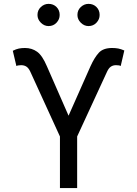

<svg xmlns="http://www.w3.org/2000/svg" viewBox="-20 -963 702 983"><path d="M286.9 0V-264.2L134.9 -596.6Q126.4 -614.7 115.2 -622Q104 -629.3 88.1 -629.3Q81.7 -629.3 74.4 -628.2Q67.1 -627.1 63.9 -625L45.5 -703.1Q62.5 -711.6 76.7 -714.5Q90.9 -717.3 108 -717.3Q143.1 -717.3 169.9 -698.2Q196.7 -679 220.2 -623.6L331 -370.7L443.2 -623.6Q463.4 -668.3 485.8 -692.8Q508.2 -717.3 554 -717.3Q571 -717.3 585.2 -714.7Q599.4 -712 616.5 -704.5L598 -625Q591.6 -629.3 573.9 -629.3Q558.9 -629.3 547.9 -622Q536.9 -614.7 528.4 -596.6L375 -264.2V0ZM228.7 -829.5Q206.3 -829.5 189.1 -846.8Q171.9 -864 171.9 -886.4Q171.9 -910.9 189.1 -927Q206.3 -943.2 228.7 -943.2Q253.2 -943.2 269.4 -927Q285.5 -910.9 285.5 -886.4Q285.5 -864 269.4 -846.8Q253.2 -829.5 228.7 -829.5ZM433.2 -829.5Q410.9 -829.5 393.6 -846.8Q376.4 -864 376.4 -886.4Q376.4 -910.9 393.6 -927Q410.9 -943.2 433.2 -943.2Q457.7 -943.2 473.9 -927Q490.1 -910.9 490.1 -886.4Q490.1 -864 473.9 -846.8Q457.7 -829.5 433.2 -829.5Z"/></svg>

Font: Inter UI
Style: Regular
Weight: 400
Designer: Rasmus Andersson
Foundry: rsms
Version: 3.2;8d6f07862